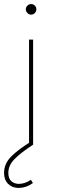

<svg xmlns="http://www.w3.org/2000/svg" viewBox="-33 -712 293 945"><path d="M110 -517H130V0H110ZM120 -692Q131 -692 138.5 -684.5Q146 -677 146 -666Q146 -656 138.5 -648Q131 -640 120 -640Q110 -640 102 -648Q94 -656 94 -666Q94 -677 102 -684.5Q110 -692 120 -692ZM121 -16 130 0Q69 40 38.5 71Q8 102 8 139Q8 167 23 180Q38 193 60 193Q74 193 89.5 188Q105 183 119 173L129 189Q112 201 94 207Q76 213 59 213Q27 213 7 193Q-13 173 -13 139Q-13 94 21.5 59Q56 24 121 -16Z"/></svg>

Font: Alexandria Thin
Style: Regular
Weight: 250
Designer: Mohamed Gaber
Foundry: Kief Type Foundry
Version: Version 5.100